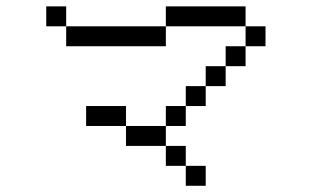

<svg xmlns="http://www.w3.org/2000/svg" viewBox="-20 -645 1040 602"><path d="M625 -62.5V-125H562.5V-62.5ZM812.5 -500V-562.5H750V-500H687.5V-437.5H625V-375H562.5V-312.5H500V-250H375V-187.5H500V-125H562.5V-187.5H500V-250H562.5V-312.5H625V-375H687.5V-437.5H750V-500ZM375 -250V-312.5H250V-250ZM187.5 -562.5V-500H500V-562.5ZM187.5 -562.5V-625H125V-562.5ZM500 -562.5H750V-625H500Z"/></svg>

Font: Unifont
Style: Regular
Weight: 500
Version: Version 13.0.05